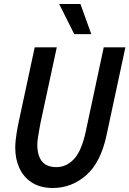

<svg xmlns="http://www.w3.org/2000/svg" viewBox="-20 -926 645 957"><path d="M56 -189Q56 -221 62.5 -260.5Q69 -300 74 -322L153 -690H263L182 -314Q180 -304 176.5 -284Q173 -264 169.5 -242.5Q166 -221 166 -205Q166 -151 189 -122Q212 -93 261 -93Q311 -93 349 -133.5Q387 -174 408 -273L497 -690H605L511 -252Q482 -116 409.5 -52.5Q337 11 243 11Q182 11 140 -15.5Q98 -42 77 -87.5Q56 -133 56 -189ZM275 -906H381L435 -756H350Z"/></svg>

Font: Radio Canada Condensed Medium
Style: Italic
Weight: 500
Width: 3
Italic angle: -12°
Designer: Charles Daoud, Etienne Aubert Bonn, Alexandre Saumier Demers, Jacques Le Bailly
Foundry: Radio-Canada
Version: Version 2.104; ttfautohint (v1.8.4.7-5d5b);gftools[0.9.28.de